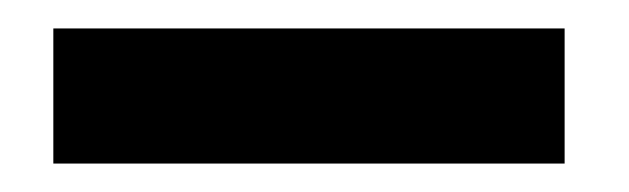

<svg xmlns="http://www.w3.org/2000/svg" viewBox="-20 -732 442 135"><path d="M377 -617H17.5V-712H377Z"/></svg>

Font: 1883 Sans
Style: Bold
Weight: 700
Designer: 1883 Sans project is a fork of Public Sans.
Version: Version 1.009